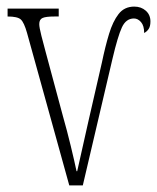

<svg xmlns="http://www.w3.org/2000/svg" viewBox="-20 -562 476 582"><path d="M62 -462Q53 -494 43 -503Q33 -512 3 -512V-536H158V-512H145Q119 -512 109 -507.5Q99 -503 99 -489Q99 -479 105.5 -453.5Q112 -428 118 -406L171 -209Q183 -167 194.5 -119.5Q206 -72 212 -43H214Q228 -106 248 -194.5Q268 -283 289 -373Q299 -421 310.5 -459Q322 -497 339.5 -519.5Q357 -542 387 -542Q408 -542 422 -529.5Q436 -517 436 -497Q436 -482 430.5 -474Q425 -466 417 -462Q417 -484 407.5 -495Q398 -506 386 -506Q362 -506 349.5 -479Q337 -452 321 -384L231 0H190Z"/></svg>

Font: Noto Serif ExtraCondensed ExtraLight
Style: Regular
Weight: 200
Width: 2
Designer: Monotype Design Team
Foundry: Monotype Imaging Inc.
Version: Version 2.015